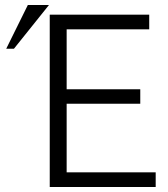

<svg xmlns="http://www.w3.org/2000/svg" viewBox="-20 -752 674 772"><path d="M606 0V-59H248V-335H544V-393H248V-634H580V-693H180V0ZM5 -556H36L177 -732H92Z"/></svg>

Font: Repo Light
Style: Regular
Weight: 300
Designer: Stefan Peev
Foundry: Context Ltd
Version: Version 001.502